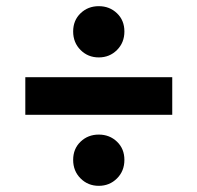

<svg xmlns="http://www.w3.org/2000/svg" viewBox="-20 -661 639 622"><path d="M217 -559Q217 -595 241 -618Q265 -641 300 -641Q335 -641 359 -618Q383 -595 383 -559Q383 -523 359 -499Q335 -475 300 -475Q265 -475 241 -499Q217 -523 217 -559ZM62 -411H538V-289H62ZM217 -143Q217 -179 241 -202Q265 -225 300 -225Q335 -225 359 -202Q383 -179 383 -143Q383 -107 359 -83Q335 -59 300 -59Q265 -59 241 -83Q217 -107 217 -143Z"/></svg>

Font: Idrija
Style: Bold
Weight: 700
Designer: Julieta Ulanovsky
Foundry: Julieta Ulanovsky
Version: Version 7.200